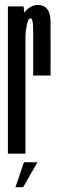

<svg xmlns="http://www.w3.org/2000/svg" viewBox="-20 -626 238 782"><path d="M115.1 -318.5Q115.1 -463 115.1 -507.1Q115.1 -551.1 104.1 -551.1Q94.6 -551.1 89.1 -523.6Q83.6 -496.1 83.6 -473.8L56.8 -485.2Q56.8 -544 79.6 -574.8Q102.3 -605.6 134.4 -605.6Q185.8 -605.6 185.9 -536Q186.1 -466.4 186.1 -318.5ZM12.2 0V-600H76.1L83.6 -534.8V0ZM42.9 136.4 77.5 35H132.5L74.3 136.4Z"/></svg>

Font: Anybody UltraCondensed Thin
Style: Regular
Weight: 100
Width: 1
Designer: Tyler Finck
Foundry: Etcetera Type Company
Version: Version 1.110